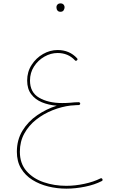

<svg xmlns="http://www.w3.org/2000/svg" viewBox="-20 -830 689 1128"><path d="M79.1 61.5Q79.1 -8.3 112.1 -62.3Q145 -116.2 198.7 -153.1Q252.4 -189.9 313.5 -209Q265.1 -212.9 225.8 -229.2Q186.5 -245.6 163.1 -276.9Q139.6 -308.1 139.6 -356.9Q139.6 -408.2 165.8 -448.7Q191.9 -489.3 232.9 -512.7Q273.9 -536.1 318.4 -536.1Q388.2 -536.1 432.6 -487.8Q438.5 -481 432.1 -475.6Q425.3 -469.7 419.9 -476.1Q379.9 -518.6 318.4 -518.6Q278.3 -518.6 241 -497.3Q203.6 -476.1 179.9 -439.5Q156.2 -402.8 156.2 -356.9Q156.2 -287.1 210 -255.9Q263.7 -224.6 345.2 -224.6Q357.4 -224.6 369.9 -225.1Q382.3 -225.6 394.5 -226.6Q418.9 -229.5 441.9 -229.5H442.4Q444.8 -229.5 446.8 -228.5Q446.8 -228.5 447.3 -228Q447.8 -228 448.2 -227.5Q451.2 -225.6 451.2 -221.7V-221.2Q451.2 -217.8 448.7 -215.3Q448.2 -214.8 447.8 -214.8Q447.8 -214.8 447.8 -214.4Q445.8 -212.9 442.9 -212.9Q435.1 -212.4 426.5 -212.2Q418 -211.9 409.7 -210.9Q400.9 -210.4 395.5 -210Q342.3 -203.6 289.3 -182.6Q236.3 -161.6 192.6 -127.2Q148.9 -92.8 122.8 -45.4Q96.7 2 96.7 61.5Q96.7 130.4 135.5 174.8Q174.3 219.2 236.6 240.5Q298.8 261.7 369.6 261.7Q420.9 261.7 475.6 250Q530.3 238.3 569.8 218.3Q577.6 214.4 581.5 222.2Q585.4 230 577.6 233.9Q536.1 255.4 479.7 266.8Q423.3 278.3 369.6 278.3Q315.4 278.3 263.7 265.6Q211.9 252.9 170.2 226.8Q128.4 200.7 103.8 159.7Q79.1 118.7 79.1 61.5ZM311.5 -788.6Q311.5 -796.4 317.6 -803.2Q323.7 -810.1 335.9 -810.1Q349.1 -810.1 355.5 -800.3Q359.4 -794.4 359.4 -787.6Q359.4 -778.8 354 -769.8Q348.6 -760.7 334.5 -760.7Q325.2 -760.7 320.1 -765.6Q314.9 -770.5 313 -776.9Q311.5 -782.2 311.5 -788.6Z"/></svg>

Font: Mikhak-DS2-FD Thin
Style: Regular
Weight: 100
Designer: Amin Abedi
Version: Version 3.2